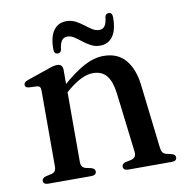

<svg xmlns="http://www.w3.org/2000/svg" viewBox="-75 -717 757 788"><g transform="rotate(-10 304.0 -323.0)"><path d="M206.5 -449V-65.5Q206.5 -52.5 211.5 -46Q216.5 -39.5 226 -37L249 -32Q264 -27 264 -16Q264 0 242 0H63.5Q53 0 48 -4.2Q43 -8.5 43 -15.5Q43 -21 46.8 -25Q50.5 -29 59 -31.5L83.5 -37Q93 -39.5 97.8 -46Q102.5 -52.5 102.5 -65V-380.5Q102.5 -391 99 -395.8Q95.5 -400.5 87.5 -401.5L53 -403Q45 -404 41.5 -407.5Q38 -411 38 -416Q38 -422.5 42 -426.2Q46 -430 56.5 -434L142.5 -463.5Q157 -469 166.2 -471.2Q175.5 -473.5 183 -473.5Q195 -473.5 200.8 -467Q206.5 -460.5 206.5 -449ZM193 -344 175 -362.5 196 -381.5Q254.5 -433 296.5 -455Q338.5 -477 377 -477Q436.5 -477 469 -438Q501.5 -399 509 -331.5L540 -67.5Q541.5 -53.5 546.2 -46.5Q551 -39.5 561.5 -36.5L583 -31.5Q591 -29.5 595 -25.5Q599 -21.5 599 -15.5Q599 -8.5 594 -4.2Q589 0 578 0H397.5Q376 0 376 -16Q376 -27 390.5 -32L415 -37Q425.5 -39.5 431 -46.8Q436.5 -54 435 -67.5L405 -316Q399 -365.5 379.5 -390.2Q360 -415 322 -415Q298.5 -415 272 -402Q245.5 -389 214 -362.5ZM372 -521Q351.5 -521 334.2 -530Q317 -539 302 -551Q287 -563 273.2 -572Q259.5 -581 245 -581Q229 -581 221 -569Q213 -557 210.5 -533.5Q208 -519.5 195 -519.5Q179.5 -519.5 179.5 -539.5Q179.5 -592 198.8 -618Q218 -644 251.5 -644Q272.5 -644 289.8 -635Q307 -626 321.8 -614.5Q336.5 -603 350.5 -594Q364.5 -585 379 -585Q395 -585 403 -597Q411 -609 413 -632.5Q415.5 -646.5 429 -646.5Q444 -646.5 444 -626Q444 -574 425 -547.5Q406 -521 372 -521Z"/></g></svg>

Font: Fraunces 28pt
Style: Regular
Weight: 400
Version: Version 1.000;[b76b70a41]